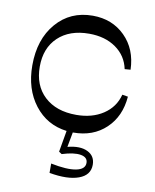

<svg xmlns="http://www.w3.org/2000/svg" viewBox="-83 -592 699 868"><g transform="rotate(10 266.0 -157.5)"><path d="M276.9 7.8H274.9L262.2 76.2Q318.8 61.5 354 78.6Q389.2 95.7 389.2 136.2Q389.2 184.1 338.4 202.6Q287.6 221.2 203.1 206.1V163.1Q277.3 178.2 318.6 170.2Q359.9 162.1 359.9 132.8Q359.9 106.9 328.4 101.3Q296.9 95.7 242.2 112.8L229 104L246.1 5.9Q154.3 -5.4 98.1 -78.1Q42 -150.9 42 -259.8Q42 -379.4 106 -453.6Q169.9 -527.8 272.9 -527.8Q362.3 -527.8 421.1 -469.5Q480 -411.1 482.9 -316.9L456.1 -314.9Q443.8 -374.5 394 -409.7Q344.2 -444.8 271 -444.8Q181.2 -444.8 128.7 -395Q76.2 -345.2 76.2 -259.8Q76.2 -173.3 129.9 -123.3Q183.6 -73.2 275.9 -73.2Q348.6 -73.2 399.7 -106.9Q450.7 -140.6 465.8 -199.2L492.2 -194.8Q484.9 -103 426.3 -47.6Q367.7 7.8 276.9 7.8Z"/></g></svg>

Font: Ribes
Style: Regular
Weight: 400
Designer: Luigi Gorlero
Foundry: Collletttivo
Version: Version 2.100;Glyphs 3.2 (3217)